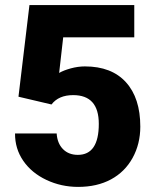

<svg xmlns="http://www.w3.org/2000/svg" viewBox="-20 -731 619 761"><path d="M53.2 -347.7 96.7 -710.9H512.2V-583H230.5L214.4 -441.9Q231.9 -452.1 260.5 -460Q289.1 -467.8 316.4 -467.8Q422.4 -467.8 479.2 -405Q536.1 -342.3 536.1 -229Q536.1 -160.6 505.6 -105.2Q475.1 -49.8 419.9 -20Q364.7 9.8 289.6 9.8Q222.7 9.8 164.1 -17.8Q105.5 -45.4 72.3 -93.5Q39.1 -141.6 39.6 -202.1H204.6Q207 -163.1 229.5 -140.1Q252 -117.2 288.6 -117.2Q371.6 -117.2 371.6 -240.2Q371.6 -354 270 -354Q212.4 -354 184.1 -316.9Z"/></svg>

Font: Sadagaat-English
Style: Regular
Weight: 900
Designer: Ahmed alsheikh
Foundry: Ahmed alsheikh Design
Version: Version 2.137;January 17, 2018;FontCreator 11.0.0.2408 64-bi